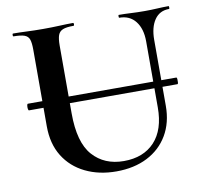

<svg xmlns="http://www.w3.org/2000/svg" viewBox="-73 -704 850 798"><g transform="rotate(-10 351.5 -305.5)"><path d="M42 -299Q39 -299 38 -306Q37 -313 38 -320Q39 -327 42 -327H668Q671 -327 671.5 -320Q672 -313 671.5 -306Q671 -299 668 -299ZM571 -497Q571 -550 546.5 -581.5Q522 -613 478 -613Q476 -613 476 -619Q476 -625 478 -625Q503 -625 529.5 -623.5Q556 -622 587 -622Q614 -622 640 -623.5Q666 -625 688 -625Q690 -625 690 -619Q690 -613 688 -613Q648 -613 626.5 -581.5Q605 -550 605 -497V-219Q605 -148 574 -95.5Q543 -43 487 -14.5Q431 14 356 14Q283 14 225.5 -14Q168 -42 135.5 -94.5Q103 -147 103 -221V-544Q103 -573 98 -587.5Q93 -602 77.5 -607.5Q62 -613 32 -613Q29 -613 29 -619Q29 -625 32 -625Q58 -625 90 -623.5Q122 -622 158 -622Q196 -622 228 -623.5Q260 -625 285 -625Q288 -625 288 -619Q288 -613 285 -613Q255 -613 240 -607Q225 -601 219.5 -586Q214 -571 214 -542V-256Q214 -133 263 -78Q312 -23 394 -23Q477 -23 524 -73.5Q571 -124 571 -218Z"/></g></svg>

Font: Cormorant Garamond Light
Style: Bold
Weight: 700
Version: Version 4.001